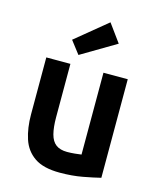

<svg xmlns="http://www.w3.org/2000/svg" viewBox="-117 -859 794 954"><g transform="rotate(15 280.0 -381.5)"><path d="M281 12Q197 12 151 -19.5Q105 -51 87 -106Q69 -161 69 -231V-524H193V-250Q193 -198 202 -163.5Q211 -129 232.5 -113Q254 -97 290 -97Q309 -97 329.5 -99Q350 -101 363 -103V-524H488V-17Q452 -8 398.5 2Q345 12 281 12ZM220 -577 170 -642 332 -775 399 -683Z"/></g></svg>

Font: Ubuntu Sans Mono SemiBold
Style: Regular
Weight: 600
Monospace: yes
Designer: Dalton Maag Ltd
Foundry: Dalton Maag Ltd
Version: Version 1.006